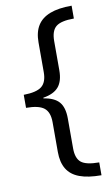

<svg xmlns="http://www.w3.org/2000/svg" viewBox="-92 -722 534 920"><g transform="rotate(-10 175.0 -262.5)"><path d="M325 150Q260 150 218.8 134.6Q177.5 119.2 157.9 86.7Q138.3 54.2 138.3 4.2V-140.8Q138.3 -190 112.5 -210.4Q86.7 -230.8 25 -230.8V-294.2Q87.5 -295 112.9 -315.4Q138.3 -335.8 138.3 -384.2V-529.2Q138.3 -579.2 158.3 -611.2Q178.3 -643.3 219.6 -659.2Q260.8 -675 325 -675V-612.5Q262.5 -612.5 237.9 -592.5Q213.3 -572.5 213.3 -522.5V-380Q213.3 -327.5 190 -300Q166.7 -272.5 115 -264.2V-260.8Q166.7 -253.3 190 -226.7Q213.3 -200 213.3 -145.8V-0.8Q213.3 48.3 237.5 67.9Q261.7 87.5 325 87.5Z"/></g></svg>

Font: Funnel Display Light Light
Style: Regular
Weight: 300
Version: Version 1.000